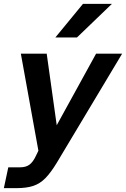

<svg xmlns="http://www.w3.org/2000/svg" viewBox="-45 -781 653 995"><path d="M-25 194 -2 86H60Q89 86 107.5 72.5Q126 59 141 27L154 0L63 -503H197L249 -132L453 -503H588L249 63Q218 114 190 142.5Q162 171 127 182.5Q92 194 40 194ZM242 -587 385 -761H535L354 -587Z"/></svg>

Font: Wix Madefor Text
Style: Bold Italic
Weight: 700
Italic angle: -12°
Designer: Dalton Maag Ltd
Foundry: Dalton Maag Ltd
Version: Version 3.100